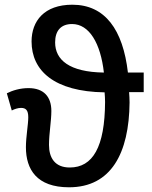

<svg xmlns="http://www.w3.org/2000/svg" viewBox="-20 -785 647 815"><path d="M273 10C452 10 528 -135 530 -350C530 -364 529 -381 528 -394H590V-477H523C502 -659 426 -765 287 -765C168 -765 114 -696 114 -609C114 -485 210 -396 424 -393C425 -382 426 -364 426 -352C425 -161 374 -74 276 -74C213 -74 188 -115 188 -170C188 -218 198 -271 198 -314C198 -374 166 -411 101 -411C65 -411 33 -401 9 -389L30 -316C41 -322 57 -327 69 -327C90 -327 100 -317 100 -287C100 -257 90 -204 90 -160C90 -66 136 10 273 10ZM421 -477C274 -479 214 -531 214 -605C214 -655 239 -683 286 -683C359 -683 407 -601 421 -477Z"/></svg>

Font: Noto Sans SemiCondensed Medium
Style: Regular
Weight: 500
Width: 4
Designer: Monotype Design Team
Foundry: Monotype Imaging Inc.
Version: Version 2.013